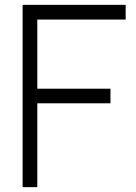

<svg xmlns="http://www.w3.org/2000/svg" viewBox="-20 -770 558 790"><path d="M133.5 -689.5V-405H434.5V-345H133.5V0H73V-750H497V-689.5Z"/></svg>

Font: Russisch Sans Light
Style: Regular
Weight: 300
Designer: Michael Sharanda (font) & Cristiano Sobral (main changes)
Foundry: Michael Sharanda
Version: Version 2.00;September 8, 2020;FontCreator 13.0.0.2681 64-bi